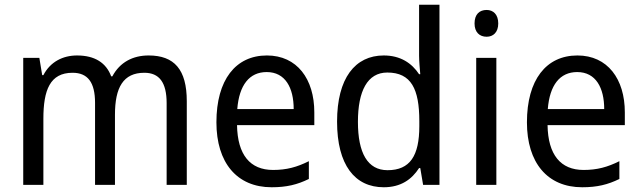

<svg xmlns="http://www.w3.org/2000/svg" viewBox="-20 -780 2702 810"><path d="M607 -546C541 -546 486 -518 454 -458H449C428 -515 380 -546 305 -546C245 -546 192 -519 163 -463H158L146 -536H78V0H163V-279C163 -400 191 -473 286 -473C350 -473 381 -433 381 -346V0H465V-296C465 -411 500 -473 589 -473C652 -473 683 -432 683 -345V0H768V-353C768 -487 715 -546 607 -546Z M1106 -546C974 -546 893 -443 893 -264C893 -94 979 10 1126 10C1189 10 1234 -1 1283 -25V-100C1233 -75 1189 -63 1132 -63C1035 -63 982 -127 980 -252H1306V-306C1306 -447 1233 -546 1106 -546ZM1105 -476C1184 -476 1219 -409 1219 -320H981C989 -421 1032 -476 1105 -476Z M1599 10C1671 10 1717 -23 1748 -71H1753L1765 0H1834V-760H1748V-545C1748 -524 1751 -489 1753 -467H1748C1717 -514 1669 -546 1599 -546C1478 -546 1402 -450 1402 -267C1402 -84 1477 10 1599 10ZM1615 -62C1531 -62 1490 -134 1490 -266C1490 -396 1530 -474 1614 -474C1715 -474 1749 -404 1749 -269V-248C1749 -123 1710 -62 1615 -62Z M2033 -738C2003 -738 1982 -720 1982 -681C1982 -644 2003 -625 2033 -625C2061 -625 2082 -644 2082 -681C2082 -719 2061 -738 2033 -738ZM2074 -536H1989V0H2074Z M2416 -546C2284 -546 2203 -443 2203 -264C2203 -94 2289 10 2436 10C2499 10 2544 -1 2593 -25V-100C2543 -75 2499 -63 2442 -63C2345 -63 2292 -127 2290 -252H2616V-306C2616 -447 2543 -546 2416 -546ZM2415 -476C2494 -476 2529 -409 2529 -320H2291C2299 -421 2342 -476 2415 -476Z"/></svg>

Font: Noto Sans Thai Looped SemiCondensed
Style: Regular
Weight: 400
Width: 4
Designer: Sasikarn Vongin, Ben Mitchell
Foundry: The Fontpad Ltd
Version: Version 1.001